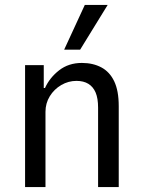

<svg xmlns="http://www.w3.org/2000/svg" viewBox="-20 -761 583 781"><path d="M82 0V-496H158V-403H163Q182 -445 220.5 -475Q259 -505 313 -505Q358 -505 392 -487Q426 -469 444.5 -430.5Q463 -392 463 -329V0H379V-323Q379 -361 369 -384.5Q359 -408 339.5 -420Q320 -432 291 -432Q258 -432 229 -415Q200 -398 182.5 -369.5Q165 -341 165 -306V0ZM241 -559 325 -741H418L306 -559Z"/></svg>

Font: Nunito Sans 7pt Condensed
Style: Regular
Weight: 400
Width: 3
Designer: Vernon Adams
Foundry: Vernon Adams
Version: Version 3.101;gftools[0.9.27]